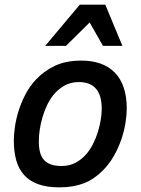

<svg xmlns="http://www.w3.org/2000/svg" viewBox="-20 -786 601 821"><path d="M39.1 -185.1Q39.1 -211.4 43.9 -244.6Q48.8 -277.8 59.8 -312.7Q70.8 -347.7 88.6 -382.1Q106.4 -416.5 132.8 -444.8Q167.5 -482.4 214.8 -504.6Q262.2 -526.9 328.1 -526.9Q373.5 -526.9 409.4 -514.2Q445.3 -501.5 470.5 -476.1Q495.6 -450.7 508.8 -412.1Q522 -373.5 522 -321.8Q522 -294.9 516.6 -260.7Q511.2 -226.6 499 -190.4Q486.8 -154.3 467 -119.4Q447.3 -84.5 418.9 -56.2Q400.9 -38.1 381.1 -24.7Q361.3 -11.2 338.9 -2.4Q316.4 6.3 290.3 10.7Q264.2 15.1 233.9 15.1Q180.7 15.1 143.6 1.7Q106.4 -11.7 83.3 -37.4Q60.1 -63 49.6 -100.1Q39.1 -137.2 39.1 -185.1ZM146 -182.1Q146 -155.3 151.1 -135.5Q156.2 -115.7 167.7 -102.5Q179.2 -89.4 197.8 -82.8Q216.3 -76.2 243.2 -76.2Q276.4 -76.2 302.5 -89.8Q328.6 -103.5 349.1 -127Q364.3 -144.5 376.7 -168.5Q389.2 -192.4 397.5 -218.5Q405.8 -244.6 410.4 -271.2Q415 -297.9 415 -320.8Q415 -435.1 316.9 -435.1Q281.7 -435.1 254.2 -419.2Q226.6 -403.3 206.1 -377Q191.9 -358.9 180.9 -335.4Q169.9 -312 162.1 -285.9Q154.3 -259.8 150.1 -233.2Q146 -206.5 146 -182.1ZM420.4 -589.8 363.3 -689.9 262.2 -589.8H173.3L321.3 -766.1H430.2L503.4 -589.8Z"/></svg>

Font: Clear Sans Medium
Style: Italic
Weight: 500
Italic angle: -12°
Foundry: Intel Corporation
Version: Version 1.00